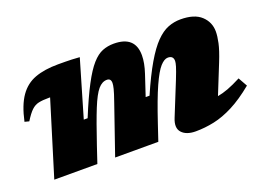

<svg xmlns="http://www.w3.org/2000/svg" viewBox="-86 -741 1309 959"><g transform="rotate(-20 569.0 -261.0)"><path d="M1130.5 -112.5Q1068.5 -61.5 1014.5 -33.8Q960.5 -6 911 4.5Q861.5 15 813 15Q763 15 739.5 -10.8Q716 -36.5 736 -85L807 -260.5Q824.5 -304.5 830 -323.2Q835.5 -342 835.5 -351Q835.5 -379 806.5 -379Q787.5 -379 765.8 -355Q744 -331 715.5 -267.8Q687 -204.5 647.5 -86.5L618.5 0H389L478.5 -259.5Q494.5 -305 499.2 -324.5Q504 -344 504 -354.5Q504 -379 482.5 -379Q457 -379 435.5 -354Q414 -329 388.2 -265.5Q362.5 -202 323.5 -86.5L294.5 0H65.5L186.5 -393.5H179Q146.5 -393.5 125.5 -389Q104.5 -384.5 87.2 -368.2Q70 -352 48 -316.5L24.5 -322.5Q42.5 -406 74.8 -452Q107 -498 157.5 -516.5Q208 -535 280 -535Q303 -535 319.5 -534.8Q336 -534.5 353.2 -534Q370.5 -533.5 394.5 -531.5L306.5 -231.5H327Q367.5 -330.5 399.8 -391.2Q432 -452 460 -483.5Q488 -515 516 -526Q544 -537 576 -537Q689.5 -537 689.5 -434.5Q689.5 -394 672 -341.5L635.5 -231.5H656Q697.5 -326.5 732.8 -386.5Q768 -446.5 800.2 -479.2Q832.5 -512 864.5 -524.5Q896.5 -537 931 -537Q1004.5 -537 1040.8 -503.2Q1077 -469.5 1077 -419.5Q1077 -395.5 1069.5 -360.2Q1062 -325 1039.5 -269L976.5 -112.5Q1002.5 -117 1032.8 -128.2Q1063 -139.5 1103.5 -160.5Z"/></g></svg>

Font: Newsreader Caption ExtraBold
Style: Italic
Weight: 800
Italic angle: -17°
Designer: Hugues Gentile
Foundry: Production Type
Version: Version 1.001